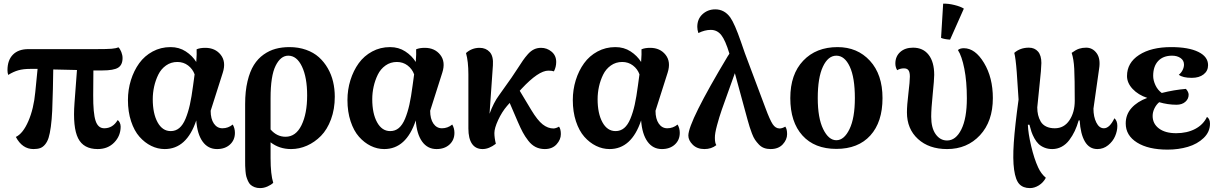

<svg xmlns="http://www.w3.org/2000/svg" viewBox="-20 -783 6518 1028"><path d="M502.9 15.1Q427.2 15.1 398.2 -42.7Q369.1 -100.6 378.9 -231.9L392.1 -408.2L265.1 -411.1L263.2 -306.2Q261.7 -236.3 259.5 -189.5Q257.3 -142.6 252.2 -104.7Q247.1 -66.9 240.2 -45.4Q233.4 -23.9 221.4 -9.5Q209.5 4.9 195.1 10Q180.7 15.1 159.2 15.1Q99.1 15.1 64.9 -49.8Q103 -67.9 131.8 -134.3Q160.6 -200.7 168.9 -290L181.2 -414.1H141.1Q105 -414.1 78.6 -406.7Q52.2 -399.4 23.9 -381.8Q20 -393.6 20 -407.2Q20 -460.9 49.3 -490.5Q78.6 -520 131.8 -520H494.1Q554.2 -520 577.9 -522Q601.6 -523.9 613.8 -529.8Q623 -521.5 629.6 -504.6Q636.2 -487.8 636.2 -472.2Q636.2 -435.5 612.5 -420.7Q588.9 -405.8 526.9 -405.8H480L479 -273.9Q478.5 -176.8 491.7 -136.5Q504.9 -96.2 538.1 -96.2Q584 -96.2 609.9 -140.1Q616.7 -136.2 621.3 -126.2Q626 -116.2 626 -105Q626 -55.7 591.8 -20.3Q557.6 15.1 502.9 15.1Z M861.8 15.1Q824.2 15.1 789.6 -2Q754.9 -19 726.8 -50.8Q698.7 -82.5 681.9 -133.5Q665 -184.6 665 -247.1Q665 -302.7 680.9 -353.8Q696.8 -404.8 725.3 -444.3Q753.9 -483.9 797.4 -507.3Q840.8 -530.8 893.1 -530.8Q939 -530.8 974.4 -507.8Q1009.8 -484.9 1030.8 -451.2Q1034.2 -496.6 1032.7 -519Q1050.8 -526.9 1079.1 -526.9Q1132.3 -526.9 1161.9 -489.5Q1191.4 -452.1 1172.9 -394L1107.9 -189.9Q1107.9 -146.5 1125.2 -121.3Q1142.6 -96.2 1170.9 -96.2Q1201.7 -96.2 1226.1 -116.2Q1237.8 -96.2 1237.8 -71.8Q1237.8 -33.2 1211.2 -9Q1184.6 15.1 1142.1 15.1Q1093.8 15.1 1064.9 -24.9Q1036.1 -64.9 1030.8 -138.2Q979.5 15.1 861.8 15.1ZM797.9 -252Q797.9 -175.3 823.7 -128.2Q849.6 -81.1 894 -81.1Q920.4 -81.1 939.9 -97.4Q959.5 -113.8 973.4 -147.2Q987.3 -180.7 996.6 -222.4Q1005.9 -264.2 1013.7 -324.2L1022 -384.8Q1011.7 -413.6 987.1 -432.4Q962.4 -451.2 929.7 -451.2Q895.5 -451.2 868.9 -432.4Q842.3 -413.6 827.4 -383.1Q812.5 -352.5 805.2 -319.1Q797.9 -285.6 797.9 -252Z M1372.6 224.1Q1356 224.1 1343 219Q1330.1 213.9 1321.8 206.5Q1313.5 199.2 1307.6 185.8Q1301.8 172.4 1298.8 161.9Q1295.9 151.4 1294.4 133.1Q1293 114.7 1292.7 104.7Q1292.5 94.7 1292.5 76.2V-226.1Q1292.5 -294.4 1305.2 -347.7Q1317.9 -400.9 1339.4 -435.1Q1360.8 -469.2 1391.6 -491Q1422.4 -512.7 1456.1 -521.7Q1489.7 -530.8 1529.8 -530.8Q1578.1 -530.8 1618.7 -516.4Q1659.2 -502 1687.3 -476.8Q1715.3 -451.7 1734.9 -417.7Q1754.4 -383.8 1763.4 -345.5Q1772.5 -307.1 1772.5 -265.1Q1772.5 -198.7 1752.2 -144Q1731.9 -89.4 1698.5 -55.4Q1665 -21.5 1623.8 -3.2Q1582.5 15.1 1538.6 15.1Q1475.6 15.1 1428.7 -21V63Q1428.7 150.9 1442.9 195.8Q1432.1 206.5 1412.4 215.3Q1392.6 224.1 1372.6 224.1ZM1428.7 -89.8Q1462.4 -50.8 1508.8 -50.8Q1564 -50.8 1594.2 -112.5Q1624.5 -174.3 1624.5 -272Q1624.5 -368.2 1596.9 -426.5Q1569.3 -484.9 1523.4 -484.9Q1482.4 -484.9 1455.6 -430.7Q1428.7 -376.5 1428.7 -257.8Z M2037.1 15.1Q1999.5 15.1 1964.8 -2Q1930.2 -19 1902.1 -50.8Q1874 -82.5 1857.2 -133.5Q1840.3 -184.6 1840.3 -247.1Q1840.3 -302.7 1856.2 -353.8Q1872.1 -404.8 1900.6 -444.3Q1929.2 -483.9 1972.7 -507.3Q2016.1 -530.8 2068.4 -530.8Q2114.3 -530.8 2149.7 -507.8Q2185.1 -484.9 2206.1 -451.2Q2209.5 -496.6 2208 -519Q2226.1 -526.9 2254.4 -526.9Q2307.6 -526.9 2337.2 -489.5Q2366.7 -452.1 2348.1 -394L2283.2 -189.9Q2283.2 -146.5 2300.5 -121.3Q2317.9 -96.2 2346.2 -96.2Q2377 -96.2 2401.4 -116.2Q2413.1 -96.2 2413.1 -71.8Q2413.1 -33.2 2386.5 -9Q2359.9 15.1 2317.4 15.1Q2269 15.1 2240.2 -24.9Q2211.4 -64.9 2206.1 -138.2Q2154.8 15.1 2037.1 15.1ZM1973.1 -252Q1973.1 -175.3 1999 -128.2Q2024.9 -81.1 2069.3 -81.1Q2095.7 -81.1 2115.2 -97.4Q2134.8 -113.8 2148.7 -147.2Q2162.6 -180.7 2171.9 -222.4Q2181.2 -264.2 2189 -324.2L2197.3 -384.8Q2187 -413.6 2162.4 -432.4Q2137.7 -451.2 2105 -451.2Q2070.8 -451.2 2044.2 -432.4Q2017.6 -413.6 2002.7 -383.1Q1987.8 -352.5 1980.5 -319.1Q1973.1 -285.6 1973.1 -252Z M2564 15.1Q2526.4 15.1 2507.1 -13.2Q2487.8 -41.5 2487.8 -95.2V-384.8Q2487.8 -453.6 2475.1 -499Q2505.9 -526.9 2547.9 -526.9Q2581.5 -526.9 2602.1 -504.4Q2622.6 -481.9 2619.1 -433.1L2601.1 -173.8Q2623 -233.9 2651.9 -272.9L2718.8 -367.2Q2731.4 -385.3 2750 -414.1Q2768.6 -442.9 2779.8 -459.2Q2791 -475.6 2806.6 -493.2Q2822.3 -510.7 2839.4 -518.8Q2856.4 -526.9 2877 -526.9Q2908.7 -526.9 2933.3 -506.3Q2958 -485.8 2958 -451.2Q2958 -424.3 2945.8 -400.9Q2936 -404.8 2916 -404.8Q2863.3 -404.8 2772.9 -308.1L2762.7 -296.9L2824.7 -193.8Q2857.9 -138.7 2885.7 -116.9Q2913.6 -95.2 2942.9 -95.2Q2956.1 -95.2 2973.1 -105Q2982.9 -91.8 2982.9 -64.9Q2982.9 -35.6 2960 -10.3Q2937 15.1 2897 15.1Q2870.1 15.1 2848.1 4.2Q2826.2 -6.8 2808.6 -29.5Q2791 -52.2 2779.1 -74.5Q2767.1 -96.7 2752 -131.8L2709 -231.9L2694.8 -215.8Q2667.5 -184.1 2647.2 -140.4Q2627 -96.7 2627 -70.8Q2627 -45.4 2634.8 -13.2Q2598.1 15.1 2564 15.1Z M3243.7 15.1Q3206.1 15.1 3171.4 -2Q3136.7 -19 3108.6 -50.8Q3080.6 -82.5 3063.7 -133.5Q3046.9 -184.6 3046.9 -247.1Q3046.9 -302.7 3062.7 -353.8Q3078.6 -404.8 3107.2 -444.3Q3135.7 -483.9 3179.2 -507.3Q3222.7 -530.8 3274.9 -530.8Q3320.8 -530.8 3356.2 -507.8Q3391.6 -484.9 3412.6 -451.2Q3416 -496.6 3414.6 -519Q3432.6 -526.9 3460.9 -526.9Q3514.2 -526.9 3543.7 -489.5Q3573.2 -452.1 3554.7 -394L3489.7 -189.9Q3489.7 -146.5 3507.1 -121.3Q3524.4 -96.2 3552.7 -96.2Q3583.5 -96.2 3607.9 -116.2Q3619.6 -96.2 3619.6 -71.8Q3619.6 -33.2 3593 -9Q3566.4 15.1 3523.9 15.1Q3475.6 15.1 3446.8 -24.9Q3418 -64.9 3412.6 -138.2Q3361.3 15.1 3243.7 15.1ZM3179.7 -252Q3179.7 -175.3 3205.6 -128.2Q3231.4 -81.1 3275.9 -81.1Q3302.2 -81.1 3321.8 -97.4Q3341.3 -113.8 3355.2 -147.2Q3369.1 -180.7 3378.4 -222.4Q3387.7 -264.2 3395.5 -324.2L3403.8 -384.8Q3393.6 -413.6 3368.9 -432.4Q3344.2 -451.2 3311.5 -451.2Q3277.3 -451.2 3250.7 -432.4Q3224.1 -413.6 3209.2 -383.1Q3194.3 -352.5 3187 -319.1Q3179.7 -285.6 3179.7 -252Z M4105.5 15.1Q4086.4 15.1 4070.8 9.3Q4055.2 3.4 4043.2 -9.3Q4031.2 -22 4022.7 -34.4Q4014.2 -46.9 4006.1 -68.1Q3998 -89.4 3993.7 -103.5Q3989.3 -117.7 3982.4 -142.1L3914.6 -391.1Q3904.8 -362.8 3881.3 -298.3Q3857.9 -233.9 3844.5 -195.3Q3831.1 -156.7 3819.1 -112.3Q3807.1 -67.9 3807.6 -44.9Q3807.6 -17.1 3815.4 -5.9Q3789.1 15.1 3751.5 15.1Q3712.4 15.1 3689 -8.3Q3665.5 -31.7 3665.5 -57.1Q3665.5 -130.4 3877.9 -484.4Q3879.9 -486.8 3880.9 -488.5Q3881.8 -490.2 3883.1 -492.2Q3884.3 -494.1 3885.3 -496.1Q3863.8 -567.4 3841.8 -595.2Q3819.8 -623 3785.6 -623Q3753.4 -623 3719.2 -606Q3713.4 -623.5 3713.4 -639.2Q3713.4 -681.6 3741.7 -707.3Q3770 -732.9 3809.6 -732.9Q3858.9 -732.9 3890.1 -689.5Q3913.6 -656.2 3946.8 -560.1Q3951.2 -548.3 3959.5 -523.4Q3965.3 -506.8 3968.3 -498L4078.6 -204.1Q4102.1 -140.6 4117.2 -117.9Q4132.3 -95.2 4154.3 -95.2Q4167.5 -95.2 4184.6 -105Q4194.3 -91.8 4194.3 -64.9Q4194.3 -35.2 4170.9 -10Q4147.5 15.1 4105.5 15.1Z M4211.4 -257.8Q4211.4 -385.3 4280.5 -458Q4349.6 -530.8 4464.4 -530.8Q4570.8 -530.8 4637.9 -457.5Q4705.1 -384.3 4705.1 -257.8Q4705.1 -129.4 4639.9 -57.6Q4574.7 14.2 4458 14.2Q4341.3 14.2 4276.4 -57.6Q4211.4 -129.4 4211.4 -257.8ZM4358.4 -257.8Q4358.4 -150.9 4387.5 -91.6Q4416.5 -32.2 4458 -32.2Q4499.5 -32.2 4528.3 -91.6Q4557.1 -150.9 4557.1 -257.8Q4557.1 -367.7 4529.8 -426.3Q4502.4 -484.9 4458 -484.9Q4413.6 -484.9 4386 -426Q4358.4 -367.2 4358.4 -257.8Z M5050.8 15.1Q4954.1 15.1 4895 -38.8Q4835.9 -92.8 4835.9 -181.2Q4835.9 -219.2 4843.8 -283.7Q4851.6 -348.1 4851.6 -373Q4851.6 -396.5 4844.2 -406.7Q4836.9 -417 4819.8 -417Q4799.8 -417 4783.7 -407.2Q4773.9 -423.3 4773.9 -442.9Q4773.9 -481 4799.8 -504.4Q4825.7 -527.8 4868.7 -527.8Q4922.4 -527.8 4952.1 -489.5Q4981.9 -451.2 4981.9 -381.8Q4981.9 -357.9 4973.9 -278.6Q4965.8 -199.2 4965.8 -158.2Q4965.8 -98.1 4989.7 -64.5Q5013.7 -30.8 5050.8 -30.8Q5097.7 -30.8 5127.2 -90.1Q5156.7 -149.4 5156.7 -256.8Q5156.7 -346.7 5143.3 -414.6Q5129.9 -482.4 5108.9 -515.1Q5120.1 -524.9 5140.6 -524.9Q5201.2 -524.9 5248.5 -446.3Q5295.9 -367.7 5295.9 -257.8Q5295.9 -133.3 5227.1 -59.1Q5158.2 15.1 5050.8 15.1ZM5018.6 -580.1 5029.8 -763.2Q5056.2 -764.6 5089.8 -756.3Q5123.5 -748 5140.6 -736.8L5066.9 -570.8Q5035.6 -572.8 5018.6 -580.1Z M5494.6 224.1Q5458 224.1 5437.7 202.6Q5417.5 181.2 5409.7 125.7Q5401.9 70.3 5408 -19Q5414.1 -108.4 5433.6 -250L5423.8 -397Q5418 -473.1 5410.6 -500Q5442.4 -527.8 5488.8 -527.8Q5519.5 -527.8 5537.6 -507.1Q5555.7 -486.3 5555.7 -445.8Q5555.7 -418 5545.4 -323.2Q5535.2 -228.5 5533.7 -208Q5533.7 -186 5538.1 -167.5Q5542.5 -148.9 5552.2 -132.1Q5562 -115.2 5581.3 -105.7Q5600.6 -96.2 5627.4 -96.2Q5677.2 -96.2 5705.8 -138.9Q5734.4 -181.6 5734.4 -243.2Q5734.4 -362.3 5731.7 -414.6Q5729 -466.8 5717.8 -500Q5740.7 -516.6 5757.8 -522.2Q5774.9 -527.8 5795.4 -527.8Q5830.1 -527.8 5851.8 -498Q5873.5 -468.3 5864.7 -414.1L5834.5 -201.2Q5834.5 -157.7 5849.9 -127Q5865.2 -96.2 5890.6 -96.2Q5920.9 -96.2 5946.8 -149.9Q5962.4 -136.2 5962.4 -108.9Q5962.4 -81.5 5950.4 -53.7Q5938.5 -25.9 5913.1 -5.4Q5887.7 15.1 5855.5 15.1Q5812.5 15.1 5788.8 -25.1Q5765.1 -65.4 5760.7 -138.2H5755.4Q5746.6 -107.4 5734.4 -81.5Q5722.2 -55.7 5705.1 -33Q5688 -10.3 5664.6 2.4Q5641.1 15.1 5613.8 15.1Q5590.8 15.1 5571.8 7.3Q5552.7 -0.5 5540.5 -12.5Q5528.3 -24.4 5518.3 -42.5Q5508.3 -60.5 5502.7 -77.1Q5497.1 -93.8 5491.7 -115.2H5483.4Q5484.9 -69.8 5501 -1.2Q5517.1 67.4 5538.6 113.8Q5554.2 147.5 5579.6 168.9Q5565.9 194.8 5542.2 209.5Q5518.6 224.1 5494.6 224.1Z M6231.4 18.1Q6128.4 18.1 6067.9 -19.8Q6007.3 -57.6 6007.3 -122.1Q6007.3 -169.9 6038.3 -204.6Q6069.3 -239.3 6122.6 -258.8Q6074.2 -274.9 6044.2 -306.9Q6014.2 -338.9 6014.2 -376Q6014.2 -446.8 6078.9 -488.8Q6143.6 -530.8 6250.5 -530.8Q6343.8 -530.8 6396 -505.1Q6448.2 -479.5 6448.2 -434.1Q6448.2 -403.3 6424.3 -384.8Q6400.4 -366.2 6361.3 -366.2Q6312 -366.2 6291.5 -382.8Q6304.7 -393.1 6312 -408Q6319.3 -422.9 6319.3 -437Q6319.3 -459.5 6301 -472.2Q6282.7 -484.9 6255.4 -484.9Q6207.5 -484.9 6180.9 -456.3Q6154.3 -427.7 6154.3 -377Q6154.3 -353 6166.3 -327.1Q6178.2 -301.3 6200.2 -285.2Q6265.6 -301.8 6329.6 -307.1Q6344.2 -290.5 6344.2 -275.9Q6344.2 -253.4 6326.4 -237.8Q6308.6 -222.2 6279.3 -222.2Q6232.9 -222.2 6186.5 -235.8Q6170.9 -222.7 6161.1 -202.6Q6151.4 -182.6 6151.4 -162.1Q6151.4 -120.6 6185.1 -95.2Q6218.8 -69.8 6277.3 -69.8Q6335.4 -69.8 6378.9 -92.5Q6422.4 -115.2 6442.4 -157.2Q6458.5 -146 6458.5 -121.1Q6458.5 -76.7 6424.6 -44.2Q6390.6 -11.7 6340.1 3.2Q6289.6 18.1 6231.4 18.1Z"/></svg>

Font: Arima
Style: Bold
Weight: 700
Designer: Joana Correia and Natanael Gama
Foundry: NDISCOVER
Version: Version 1.100;Glyphs 3.1.2 (3151)